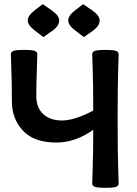

<svg xmlns="http://www.w3.org/2000/svg" viewBox="-20 -894 659 922"><path d="M486.3 7.8Q444.3 7.8 433.6 2.4Q422.9 -2.9 422.9 -12.7Q422.9 -33.2 425.3 -93.8Q427.7 -154.3 427.7 -270.5Q341.8 -209.5 250.5 -209.5Q144 -209.5 90.6 -266.1Q37.1 -322.8 37.1 -408.2Q37.1 -490.2 34.7 -551.8Q32.2 -613.3 32.2 -633.8Q32.2 -643.6 43 -648.9Q53.7 -654.3 95.7 -654.3Q138.2 -654.3 148.7 -648.9Q159.2 -643.6 159.2 -633.8Q159.2 -613.3 156.7 -551.8Q154.3 -490.2 154.3 -432.6Q154.3 -377 187.5 -346.2Q220.7 -315.4 277.8 -315.4Q336.9 -315.4 427.7 -362.8Q427.7 -490.2 425.3 -551.8Q422.9 -613.3 422.9 -633.8Q422.9 -643.6 433.6 -648.9Q444.3 -654.3 486.3 -654.3Q528.8 -654.3 539.3 -648.9Q549.8 -643.6 549.8 -633.8Q549.8 -613.3 547.4 -551.8Q544.9 -490.2 544.9 -323.2Q544.9 -156.2 547.4 -94.7Q549.8 -33.2 549.8 -12.7Q549.8 -2.9 539.3 2.4Q528.8 7.8 486.3 7.8ZM382.8 -715.8 341.8 -747.1Q307.6 -772.9 307.6 -795.9Q307.6 -819.3 342.3 -845.7L379.4 -874L423.3 -843.8Q458.5 -819.3 458.5 -795.9Q458.5 -768.6 424.3 -745.1ZM188.5 -715.8 147.5 -747.1Q113.3 -772.9 113.3 -795.9Q113.3 -819.3 147.9 -845.7L185.1 -874L229 -843.8Q264.2 -819.3 264.2 -795.9Q264.2 -768.6 230 -745.1Z"/></svg>

Font: ALMAS
Style: Bold
Weight: 700
Designer: ALMAS Font/ by Husham Jawad Kadhim, derived from the Bainsely font by/ Paul James MIller
Foundry: High-Logic / Made with FontCreator
Version: Version 1.411;September 19, 2021;FontCreator 14.0.0.2814 32-